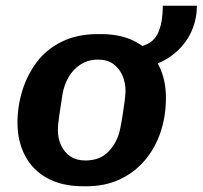

<svg xmlns="http://www.w3.org/2000/svg" viewBox="-20 -640 707 670"><path d="M271 10Q196 10 144.5 -18.5Q93 -47 67 -97.5Q41 -148 41 -212Q41 -269 58 -324Q75 -379 108.5 -423.5Q142 -468 195.5 -494.5Q249 -521 321 -521H333Q406 -521 456.5 -492.5Q507 -464 533 -414Q559 -364 559 -299Q559 -234 540 -178Q521 -122 485 -80Q449 -38 398 -14Q347 10 281 10ZM278 -80Q329 -80 359 -111.5Q389 -143 399 -189Q404 -213 408 -239Q412 -265 415 -287.5Q418 -310 418 -323Q418 -352 407 -377Q396 -402 375 -417Q354 -432 322 -432Q288 -432 262 -415.5Q236 -399 220 -372Q204 -345 198 -311Q192 -271 187 -238Q182 -205 182 -186Q182 -156 193.5 -132Q205 -108 226 -94Q247 -80 278 -80ZM461 -403V-476Q510 -484 529 -520Q548 -556 548 -620H667Q667 -564 641.5 -517Q616 -470 570 -439.5Q524 -409 461 -403Z"/></svg>

Font: Chivo Mono Medium SemiBold
Style: Italic
Weight: 600
Italic angle: -8.05°
Monospace: yes
Version: Version 1.008